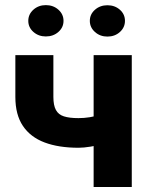

<svg xmlns="http://www.w3.org/2000/svg" viewBox="-20 -749 596 769"><path d="M507.8 -528.3V0H355V-528.3ZM432.6 -306.2V-187.5Q419.4 -179.7 394.5 -172.9Q369.6 -166 342.3 -161.6Q314.9 -157.2 294.4 -157.2Q214.8 -157.2 158.4 -178.5Q102.1 -199.7 71.8 -244.6Q41.5 -289.6 41.5 -360.8V-528.3H193.8V-360.8Q193.8 -327.1 203.9 -308.6Q213.9 -290 235.8 -283Q257.8 -275.9 294.4 -275.9Q317.4 -275.9 339.4 -279.5Q361.3 -283.2 384.5 -290Q407.7 -296.9 432.6 -306.2ZM93.3 -665.5Q93.3 -691.9 113.8 -710.2Q134.3 -728.5 163.6 -728.5Q193.4 -728.5 213.9 -710.2Q234.4 -691.9 234.4 -665.5Q234.4 -639.2 213.9 -621.1Q193.4 -603 163.6 -603Q134.3 -603 113.8 -621.1Q93.3 -639.2 93.3 -665.5ZM339.8 -665.5Q339.8 -691.9 360.4 -710Q380.9 -728 410.2 -728Q439.9 -728 460.2 -710Q480.5 -691.9 480.5 -665.5Q480.5 -639.2 460.2 -620.8Q439.9 -602.5 410.2 -602.5Q380.9 -602.5 360.4 -620.8Q339.8 -639.2 339.8 -665.5Z"/></svg>

Font: Roboto ExtraBold
Style: Regular
Weight: 800
Designer: Christian Robertson
Foundry: Google
Version: Version 3.009; 2024